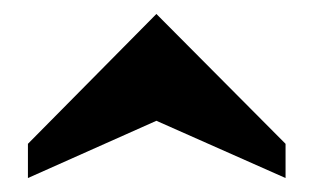

<svg xmlns="http://www.w3.org/2000/svg" viewBox="-20 -687 453 275"><path d="M20 -481 204 -667 389 -481V-432L204 -514L20 -432Z"/></svg>

Font: CatShop
Style: Regular
Weight: 400
Designer: Peter Wiegel
Foundry: Peter Wiegel
Version: Version 1.000 2009 initial release